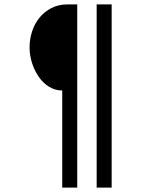

<svg xmlns="http://www.w3.org/2000/svg" viewBox="-20 -720 640 870"><path d="M418 -700H486V130H418ZM262 -310Q230 -310 203 -326.5Q176 -343 156.5 -370.5Q137 -398 125.5 -433.5Q114 -469 114 -506Q114 -543 125.5 -578Q137 -613 159 -640Q181 -667 213 -683.5Q245 -700 285 -700H330V130H262Z"/></svg>

Font: PT Mono
Style: Regular
Weight: 400
Monospace: yes
Designer: A.Korolkova, I.Chaeva
Foundry: ParaType Ltd
Version: Version 1.001W OFL